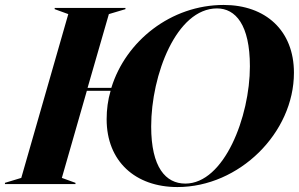

<svg xmlns="http://www.w3.org/2000/svg" viewBox="-75 -744 1208 776"><path d="M642 12C892 12 1113 -207 1113 -450C1113 -621 998 -724 829 -724C616 -724 433 -578 375 -389H279L365 -687L432 -707V-712H146V-707L201 -687L11 -25L-55 -5V0H230V-5L175 -25L276 -377H372C361 -340 356 -301 356 -262C356 -92 472 12 642 12ZM536 -233C536 -441 638 -710 802 -710C877 -710 935 -644 935 -476C935 -272 831 -2 674 -2C595 -2 536 -67 536 -233Z"/></svg>

Font: Nyght Serif Bold Italic
Style: Regular
Weight: 700
Italic angle: -16°
Designer: Maksym Kobuzan
Version: Version 0.410;Glyphs 3.1.2 (3151)